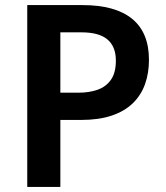

<svg xmlns="http://www.w3.org/2000/svg" viewBox="-20 -734 650 754"><path d="M304 -714Q433 -714 499 -660Q565 -606 565 -499Q565 -447 549.5 -403.5Q534 -360 501.5 -328.5Q469 -297 418.5 -280Q368 -263 299 -263H217V0H87V-714ZM300 -607H217V-370H288Q330 -370 363 -381.5Q396 -393 415.5 -420.5Q435 -448 435 -496Q435 -551 402 -579Q369 -607 300 -607Z"/></svg>

Font: Noto Sans Hebrew Thin SemiBold
Style: Regular
Weight: 600
Version: Version 3.001